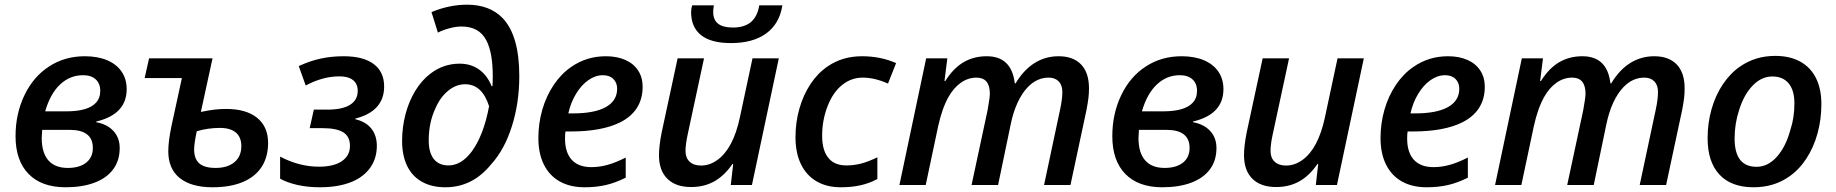

<svg xmlns="http://www.w3.org/2000/svg" viewBox="-20 -790 7843 820"><path d="M46.4 -208.5Q46.4 -304.2 84.5 -383.5Q122.6 -462.9 189.9 -506.3Q256.3 -549.8 342.3 -549.8Q397.5 -549.8 437.7 -532.7Q478 -515.6 499.5 -483.9Q521 -452.1 521 -409.2Q521 -301.8 391.1 -271V-268.1Q438.5 -259.3 464.8 -230.2Q491.2 -201.2 491.2 -157.7Q491.2 -104.5 463.4 -66.9Q435.5 -29.3 383.5 -9.8Q331.5 9.8 259.8 9.8Q157.7 9.8 102.1 -47.1Q46.4 -104 46.4 -208.5ZM376.5 -158.2Q376.5 -235.4 277.3 -235.4H160.2Q158.2 -210.9 158.2 -200.7Q158.2 -137.7 186.5 -105.2Q214.8 -72.8 269.5 -72.8Q319.3 -72.8 347.9 -95.2Q376.5 -117.7 376.5 -158.2ZM263.7 -314.5Q356 -314.5 389.6 -351.1Q408.2 -371.1 408.2 -401.9Q408.2 -433.1 388.9 -450.9Q369.6 -468.8 335 -468.8Q278.8 -468.8 236.8 -429.4Q194.8 -390.1 172.9 -314.5Z M698.7 -144Q698.7 -187.5 712.9 -254.4L756.8 -456.5H597.7L616.7 -541H887.7L837.9 -312Q873.5 -319.3 896.7 -322Q919.9 -324.7 946.3 -324.7Q1031.7 -324.7 1078.4 -286.6Q1125 -248.5 1125 -179.7Q1125 -120.1 1097.7 -77.6Q1070.3 -35.2 1017.1 -12.7Q963.9 9.8 887.7 9.8Q796.9 9.8 747.8 -29.5Q698.7 -68.8 698.7 -144ZM1010.7 -166Q1010.7 -204.1 987.3 -223.9Q963.9 -243.7 919.4 -243.7Q868.2 -243.7 820.3 -229.5Q809.1 -176.3 809.1 -151.9Q809.1 -111.3 831.3 -92Q853.5 -72.8 900.9 -72.8Q951.7 -72.8 981.2 -97.4Q1010.7 -122.1 1010.7 -166Z M1176.3 -26.9V-121.1Q1258.3 -78.1 1342.3 -78.1Q1405.3 -78.1 1439.9 -101.6Q1474.6 -125 1474.6 -167Q1474.6 -207 1446 -224.9Q1417.5 -242.7 1356.4 -242.7H1302.7L1320.3 -321.8H1378.4Q1445.8 -321.8 1478.5 -344.7Q1507.8 -365.2 1507.8 -401.9Q1507.8 -431.6 1487.8 -447.8Q1467.8 -463.9 1429.7 -463.9Q1358.4 -463.9 1285.6 -424.8L1255.9 -507.8Q1304.7 -530.3 1350.6 -540Q1396.5 -549.8 1447.3 -549.8Q1531.7 -549.8 1576.2 -516.4Q1620.6 -482.9 1620.6 -420.4Q1620.6 -367.7 1589.6 -333.3Q1558.6 -298.8 1497.6 -283.7V-280.8Q1543 -270 1566.2 -240.5Q1589.4 -210.9 1589.4 -167Q1589.4 -114.7 1562.3 -75.4Q1535.2 -36.1 1484.4 -14.2Q1426.8 9.8 1346.2 9.8Q1293.9 9.8 1249.8 -0.2Q1205.6 -10.3 1176.3 -26.9Z M1697.3 -188Q1697.3 -247.1 1711.9 -302.5Q1726.6 -357.9 1753.9 -402.6Q1781.2 -447.3 1818.4 -475.6Q1874 -518.1 1942.9 -518.1Q1990.7 -518.1 2025.9 -493.2Q2061 -468.3 2079.6 -421.9H2083Q2084.5 -433.1 2084.5 -463.9Q2084.5 -564.9 2057.6 -616.7Q2041.5 -647.5 2015.1 -662.1Q1988.8 -676.8 1950.7 -676.8Q1927.7 -676.8 1900.1 -669.4Q1872.6 -662.1 1850.1 -650.9L1822.8 -738.3Q1898.9 -770 1974.6 -770Q2071.8 -770 2127.4 -711.9Q2197.8 -637.2 2197.8 -464.8Q2197.8 -350.1 2166 -250.2Q2134.3 -150.4 2078.1 -88.9Q1998.5 9.8 1882.3 9.8Q1823.7 9.8 1782 -13.7Q1740.2 -37.1 1718.8 -81.5Q1697.3 -126 1697.3 -188ZM1994.1 -142.1Q2019 -175.3 2038.1 -224.4Q2057.1 -273.4 2068.8 -336.4Q2039.1 -430.2 1966.3 -430.2Q1927.7 -430.2 1893.6 -402.1Q1859.4 -374 1838.9 -325.7Q1811 -265.6 1811 -190.4Q1811 -138.2 1832.8 -110.8Q1854.5 -83.5 1895.5 -83.5Q1949.7 -83.5 1994.1 -142.1Z M2279.3 -200.2Q2279.3 -263.2 2296.1 -321.5Q2313 -379.9 2344.7 -427.2Q2376.5 -474.6 2419.9 -504.4Q2485.4 -549.8 2567.4 -549.8Q2615.2 -549.8 2650.9 -533.9Q2686.5 -518.1 2705.6 -488.5Q2724.6 -459 2724.6 -419.4Q2724.6 -367.7 2700.2 -329.3Q2675.8 -291 2627.9 -267.1Q2549.8 -228.5 2417 -228.5H2395Q2393.1 -216.8 2393.1 -198.7Q2393.1 -138.7 2421.9 -107.4Q2450.7 -76.2 2505.9 -76.2Q2540.5 -76.2 2575.9 -86.2Q2611.3 -96.2 2652.3 -117.2V-31.2Q2608.9 -9.3 2567.6 0.2Q2526.4 9.8 2476.6 9.8Q2414.6 9.8 2370.4 -15.1Q2326.2 -40 2302.7 -87.4Q2279.3 -134.8 2279.3 -200.2ZM2615.7 -411.1Q2615.7 -436.5 2599.6 -452.6Q2583.5 -468.8 2554.7 -468.8Q2522.9 -468.8 2492.9 -447.8Q2462.9 -426.8 2440.2 -389.4Q2417.5 -352.1 2407.2 -305.7H2426.8Q2519.5 -305.7 2567.6 -332.8Q2615.7 -359.9 2615.7 -411.1Z M2794.4 -127.4Q2794.4 -166 2805.7 -223.6L2874 -541H2986.8L2917.5 -218.3Q2907.7 -173.8 2907.7 -145Q2907.7 -115.7 2925.3 -99.4Q2942.9 -83 2974.1 -83Q3011.2 -83 3044.4 -107.2Q3077.6 -131.3 3101.6 -176.3Q3126 -222.7 3140.1 -289.6L3193.8 -541H3306.2L3191.4 0H3101.1L3111.3 -89.8H3108.4Q3073.7 -39.6 3030.5 -15.4Q2987.3 8.8 2931.6 8.8Q2865.7 8.8 2830.1 -26.6Q2794.4 -62 2794.4 -127.4ZM2931.6 -738.3Q2931.6 -752.4 2936 -767.1H3028.8Q3025.9 -749.5 3025.9 -739.3Q3025.9 -705.6 3046.6 -689Q3067.4 -672.4 3109.9 -672.4Q3159.2 -672.4 3187 -695.8Q3214.8 -719.2 3222.7 -767.1H3321.3Q3309.1 -688.5 3252.4 -647.2Q3195.8 -606 3101.6 -606Q3016.6 -606 2974.1 -639.9Q2931.6 -673.8 2931.6 -738.3Z M3377.4 -204.1Q3377.4 -267.6 3394 -325.9Q3410.6 -384.3 3441.4 -430.9Q3472.2 -477.5 3514.6 -506.3Q3577.6 -549.8 3661.6 -549.8Q3740.7 -549.8 3807.1 -520.5L3772.5 -433.1Q3715.3 -458.5 3664.6 -458.5Q3615.7 -458.5 3576.7 -427.2Q3537.6 -396 3514.6 -336.9Q3491.2 -276.9 3491.2 -210Q3491.2 -143.1 3522 -110.8Q3547.9 -83.5 3594.2 -83.5Q3628.4 -83.5 3659.2 -91.8Q3689.9 -100.1 3727.1 -118.2V-25.4Q3693.4 -7.3 3655.5 1.2Q3617.7 9.8 3570.8 9.8Q3510.7 9.8 3467.3 -15.6Q3423.8 -41 3400.6 -89.1Q3377.4 -137.2 3377.4 -204.1Z M3935.5 -541H4025.9L4013.7 -443.8H4017.1Q4051.3 -498.5 4095 -524.2Q4138.7 -549.8 4194.3 -549.8Q4300.3 -549.8 4314 -434.1H4317.4Q4352.1 -491.7 4398.4 -520.8Q4444.8 -549.8 4501 -549.8Q4563.5 -549.8 4597.2 -514.6Q4630.9 -479.5 4630.9 -412.6Q4630.9 -390.6 4628.4 -370.6Q4626 -350.6 4620.1 -319.8L4551.8 0H4439L4507.3 -321.3Q4517.1 -366.2 4517.1 -397.5Q4517.1 -426.3 4501.5 -442.4Q4485.8 -458.5 4458.5 -458.5Q4408.7 -458.5 4369.6 -418Q4344.7 -392.1 4325.9 -351.6Q4307.1 -311 4296.4 -258.3L4242.7 0H4129.4L4197.8 -319.3Q4207.5 -374 4207.5 -389.6Q4207.5 -458.5 4150.4 -458.5Q4115.2 -458.5 4084.5 -437.3Q4053.7 -416 4031.2 -376.5Q4002.9 -326.2 3986.3 -249L3933.6 0H3821.3Z M4730.5 -208.5Q4730.5 -304.2 4768.6 -383.5Q4806.6 -462.9 4874 -506.3Q4940.4 -549.8 5026.4 -549.8Q5081.5 -549.8 5121.8 -532.7Q5162.1 -515.6 5183.6 -483.9Q5205.1 -452.1 5205.1 -409.2Q5205.1 -301.8 5075.2 -271V-268.1Q5122.6 -259.3 5148.9 -230.2Q5175.3 -201.2 5175.3 -157.7Q5175.3 -104.5 5147.5 -66.9Q5119.6 -29.3 5067.6 -9.8Q5015.6 9.8 4943.8 9.8Q4841.8 9.8 4786.1 -47.1Q4730.5 -104 4730.5 -208.5ZM5060.5 -158.2Q5060.5 -235.4 4961.4 -235.4H4844.2Q4842.3 -210.9 4842.3 -200.7Q4842.3 -137.7 4870.6 -105.2Q4898.9 -72.8 4953.6 -72.8Q5003.4 -72.8 5032 -95.2Q5060.5 -117.7 5060.5 -158.2ZM4947.8 -314.5Q5040 -314.5 5073.7 -351.1Q5092.3 -371.1 5092.3 -401.9Q5092.3 -433.1 5073 -450.9Q5053.7 -468.8 5019 -468.8Q4962.9 -468.8 4920.9 -429.4Q4878.9 -390.1 4856.9 -314.5Z M5293 -127.4Q5293 -166 5304.2 -223.6L5372.6 -541H5485.4L5416 -218.3Q5406.2 -173.8 5406.2 -145Q5406.2 -115.7 5423.8 -99.4Q5441.4 -83 5472.7 -83Q5509.8 -83 5543 -107.2Q5576.2 -131.3 5600.1 -176.3Q5624.5 -222.7 5638.7 -289.6L5692.4 -541H5804.7L5689.9 0H5599.6L5609.9 -89.8H5606.9Q5572.3 -39.6 5529.1 -15.4Q5485.8 8.8 5430.2 8.8Q5364.3 8.8 5328.6 -26.6Q5293 -62 5293 -127.4Z M5876 -200.2Q5876 -263.2 5892.8 -321.5Q5909.7 -379.9 5941.4 -427.2Q5973.1 -474.6 6016.6 -504.4Q6082 -549.8 6164.1 -549.8Q6211.9 -549.8 6247.6 -533.9Q6283.2 -518.1 6302.2 -488.5Q6321.3 -459 6321.3 -419.4Q6321.3 -367.7 6296.9 -329.3Q6272.5 -291 6224.6 -267.1Q6146.5 -228.5 6013.7 -228.5H5991.7Q5989.7 -216.8 5989.7 -198.7Q5989.7 -138.7 6018.6 -107.4Q6047.4 -76.2 6102.5 -76.2Q6137.2 -76.2 6172.6 -86.2Q6208 -96.2 6249 -117.2V-31.2Q6205.6 -9.3 6164.3 0.2Q6123 9.8 6073.2 9.8Q6011.2 9.8 5967 -15.1Q5922.9 -40 5899.4 -87.4Q5876 -134.8 5876 -200.2ZM6212.4 -411.1Q6212.4 -436.5 6196.3 -452.6Q6180.2 -468.8 6151.4 -468.8Q6119.6 -468.8 6089.6 -447.8Q6059.6 -426.8 6036.9 -389.4Q6014.2 -352.1 6003.9 -305.7H6023.4Q6116.2 -305.7 6164.3 -332.8Q6212.4 -359.9 6212.4 -411.1Z M6479.5 -541H6569.8L6557.6 -443.8H6561Q6595.2 -498.5 6638.9 -524.2Q6682.6 -549.8 6738.3 -549.8Q6844.2 -549.8 6857.9 -434.1H6861.3Q6896 -491.7 6942.4 -520.8Q6988.8 -549.8 7044.9 -549.8Q7107.4 -549.8 7141.1 -514.6Q7174.8 -479.5 7174.8 -412.6Q7174.8 -390.6 7172.4 -370.6Q7169.9 -350.6 7164.1 -319.8L7095.7 0H6982.9L7051.3 -321.3Q7061 -366.2 7061 -397.5Q7061 -426.3 7045.4 -442.4Q7029.8 -458.5 7002.4 -458.5Q6952.6 -458.5 6913.6 -418Q6888.7 -392.1 6869.9 -351.6Q6851.1 -311 6840.3 -258.3L6786.6 0H6673.3L6741.7 -319.3Q6751.5 -374 6751.5 -389.6Q6751.5 -458.5 6694.3 -458.5Q6659.2 -458.5 6628.4 -437.3Q6597.7 -416 6575.2 -376.5Q6546.9 -326.2 6530.3 -249L6477.5 0H6365.2Z M7272.9 -199.7Q7272.9 -264.2 7289.6 -323.2Q7306.2 -382.3 7337.6 -429.4Q7369.1 -476.6 7412.1 -506.3Q7477.5 -551.3 7561.5 -551.3Q7624 -551.3 7668.2 -527.1Q7712.4 -502.9 7735.6 -456.8Q7758.8 -410.6 7758.8 -345.7Q7758.8 -279.8 7742.2 -219.7Q7725.6 -159.7 7694.3 -112.1Q7663.1 -64.5 7620.1 -35.2Q7555.7 9.8 7469.2 9.8Q7374 9.8 7323.5 -44.4Q7272.9 -98.6 7272.9 -199.7ZM7626.5 -235.8Q7643.6 -286.6 7643.6 -348.6Q7643.6 -404.3 7619.1 -433.8Q7594.7 -463.4 7549.3 -463.4Q7503.4 -463.4 7466.1 -425.3Q7428.7 -387.2 7407.7 -320.8Q7388.2 -262.2 7388.2 -198.2Q7388.2 -77.6 7481.9 -77.6Q7530.3 -77.6 7568.6 -120.4Q7606.9 -163.1 7626.5 -235.8Z"/></svg>

Font: Viking Open Sans Light
Style: Bold Italic
Weight: 600
Italic angle: -12°
Foundry: Ascender Corporation
Version: Version 2.000